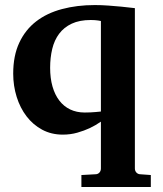

<svg xmlns="http://www.w3.org/2000/svg" viewBox="-20 -520 643 759"><path d="M378.9 -437Q374 -438 367.7 -439Q362.3 -439.9 354.7 -440.4Q347.2 -440.9 338.9 -440.9Q294.4 -440.9 263.7 -426.5Q232.9 -412.1 213.9 -386.7Q194.8 -361.3 186.5 -326.7Q178.2 -292 178.2 -252Q178.2 -210.9 187.5 -178.2Q196.8 -145.5 214.4 -122.6Q231.9 -99.6 257.3 -87.4Q282.7 -75.2 314.9 -75.2Q326.2 -75.2 337.4 -75.7Q348.6 -76.2 357.9 -77.1Q368.7 -78.1 378.9 -79.1ZM301.8 219.2V171.9L356.9 168.9Q366.7 168.9 372.8 162.4Q378.9 155.8 378.9 146V-39.1Q357.9 -24.4 334 -13.2Q313 -3.4 285.9 4.4Q258.8 12.2 228 12.2Q183.1 12.2 146.7 -7.3Q110.4 -26.9 85 -60.1Q59.6 -93.3 45.9 -137Q32.2 -180.7 32.2 -229Q32.2 -299.8 56.2 -351.1Q80.1 -402.3 122.8 -435.3Q165.5 -468.3 224.9 -484.1Q284.2 -500 355 -500Q380.4 -500 408.2 -498Q436 -496.1 459.5 -493.7Q486.8 -491.2 513.2 -487.8V146Q513.2 155.8 519.5 162.4Q525.9 168.9 535.2 168.9L576.2 171.9V219.2Z"/></svg>

Font: Charis SIL CyrE
Style: Bold
Weight: 700
Foundry: SIL International
Version: Version 5.000